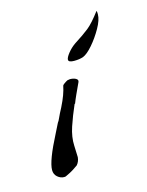

<svg xmlns="http://www.w3.org/2000/svg" viewBox="-65 -358 329 429"><g transform="rotate(-15 99.5 -144.0)"><path d="M121 -219Q108 -219 108 -225Q108 -230 115.5 -239.5Q123 -249 133 -256Q155 -270 167.5 -280Q180 -290 198 -314Q199 -312 199 -306Q199 -293 188.5 -274.5Q178 -256 165 -241Q152 -226 142 -222Q133 -219 121 -219ZM32 26Q24 26 17 20Q10 14 10 4Q10 -17 39 -73L50 -95Q52 -97 55.5 -105Q59 -113 66 -126Q73 -140 77 -151Q81 -162 83 -172Q83 -173 87 -176Q91 -179 95 -181L101 -182Q109 -182 114.5 -179Q120 -176 118 -171Q111 -156 106 -145Q101 -134 98 -126H97Q86 -101 78.5 -78.5Q71 -56 72 -36L73 -9Q72 1 66 8Q62 11 55 15.5Q48 20 37 25Q36 26 32 26Z"/></g></svg>

Font: Allison
Style: Regular
Weight: 400
Designer: Robert E. Leuschke
Foundry: Robert E. Leuschke
Version: Version 1.010; ttfautohint (v1.8.3)